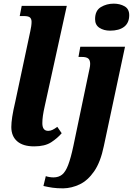

<svg xmlns="http://www.w3.org/2000/svg" viewBox="-20 -792 728 1052"><path d="M167 10Q106 10 74 -18Q42 -46 42 -96Q42 -119 47 -152Q52 -185 64 -236L146 -621Q149 -634 151 -648Q153 -662 153 -672Q153 -688 144.5 -696Q136 -704 111 -704H88L99 -760H346L225 -210Q218 -179 215 -157.5Q212 -136 212 -117Q212 -75 244 -75Q256 -75 267.5 -80.5Q279 -86 294 -97L318 -62Q295 -35 260.5 -12.5Q226 10 167 10ZM583 -624Q549 -624 525 -639.5Q501 -655 501 -687Q501 -734 532.5 -753Q564 -772 603 -772Q637 -772 662.5 -757.5Q688 -743 688 -709Q688 -667 660.5 -645.5Q633 -624 583 -624ZM327 240Q292 240 268 236.5Q244 233 218 227L231 173Q238 176 250.5 178Q263 180 273 180Q301 180 320 165Q339 150 353.5 112Q368 74 382 8L465 -389Q468 -405 471 -417.5Q474 -430 474 -442Q474 -462 464 -471Q454 -480 428 -480H410L420 -536H665L549 8Q531 96 496 146.5Q461 197 417 218Q373 239 327 240Z"/></svg>

Font: Noto Serif SemiCondensed ExtraBold
Style: Italic
Weight: 800
Width: 4
Italic angle: -12°
Designer: Monotype Design Team
Foundry: Monotype Imaging Inc.
Version: Version 2.014; ttfautohint (v1.8.4.7-5d5b)